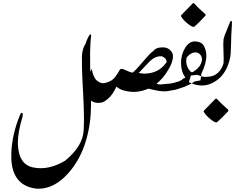

<svg xmlns="http://www.w3.org/2000/svg" viewBox="-20 -1024 1473 1170"><path d="M534.7 -395ZM535.6 -805.2Q524.4 -735.4 531.7 -537.1Q534.7 -459 534.7 -387.2Q534.7 -274.9 506.8 -176.8Q471.7 -51.8 393.6 34.2Q310.5 126 214.8 126Q184.6 126 151.9 113.8Q43.5 73.2 48.8 -88.9Q52.7 -206.1 104 -329.1Q110.8 -339.8 117.7 -335Q119.6 -331.1 117.7 -314Q88.9 -219.2 88.9 -155.8Q88.9 -117.2 98.6 -83Q118.2 -17.1 180.7 -3.9Q203.6 1 227.5 1Q299.8 1 377 -44.9Q483.9 -132.8 489.7 -228Q491.7 -262.2 491.7 -300.8Q491.7 -364.3 486.8 -450.2Q481 -553.2 480 -597.2Q479 -680.2 479 -679.2Q481 -727.1 501 -756.8Q514.6 -797.9 529.8 -815.9Q533.7 -815.9 535.6 -805.2ZM523.9 -395Z M929.7 -308.1ZM641.1 -425.3Q618.7 -403.8 599.1 -398.9Q596.7 -398.4 593.8 -398.4Q568.4 -395 554.2 -400.9Q531.7 -409.7 521.5 -421.4Q510.3 -441.9 509.8 -460.4Q505.4 -482.4 507.8 -511.7Q513.7 -548.8 517.6 -560.5L539.1 -604.5Q543.5 -577.6 550.3 -563.5Q554.2 -555.7 557.6 -547.9Q562 -541 566.9 -535.6Q567.4 -535.6 568.4 -535.2Q577.6 -524.9 599.6 -517.6Q599.1 -517.6 599.1 -517.1Q627 -515.6 658.2 -533.2Q680.7 -545.9 708 -595.7Q712.9 -604.5 722.7 -604.5Q728.5 -604.5 760.7 -589.8Q771.5 -585 788.1 -581.1Q807.6 -595.7 870.1 -669.9Q896.5 -701.2 914.1 -712.9Q930.7 -736.3 974.6 -735.4Q1000 -734.9 1016.6 -718.8Q1034.2 -702.1 1034.2 -681.6Q1034.2 -648.4 1008.8 -604.5Q940.4 -483.4 822.3 -465.8Q783.2 -460 737.3 -471.7Q710 -478.5 689.5 -496.1Q665.5 -445.3 641.1 -425.3ZM856.4 -575.2Q944.3 -575.2 990.2 -638.7Q1000 -646.5 990.2 -664.1Q986.3 -670.9 967.8 -680.7Q926.8 -685.5 888.7 -646.5Q867.2 -624 825.2 -579.1Z M1083 -930.2 1155.3 -1004.4H1162.1Q1183.6 -980 1230.5 -938Q1236.3 -934.1 1230.5 -927.2Q1191.4 -884.3 1163.1 -860.4Q1151.4 -857.4 1123 -880.4Q1094.7 -903.3 1083 -925.3Z M1177.2 -484.4ZM1166 -527.8 1144 -513.2 1125.5 -504.9 1100.1 -493.7 1050.8 -477.5Q996.6 -467.8 995.6 -467.8Q960.9 -465.3 913.1 -477.1L885.3 -483.4L898.4 -509.8L929.7 -518.1Q928.7 -516.6 931.6 -515.1Q945.8 -508.8 955.6 -509.3Q1025.9 -514.2 1040.5 -519.5Q1064 -527.3 1068.4 -527.3Q1078.6 -532.7 1089.4 -538.1L1093.3 -543.5Q1096.2 -544.4 1099.1 -545.9Q1104.5 -547.9 1109.4 -550.8Q1083 -588.9 1083 -639.6Q1083 -688.5 1106 -728.5Q1132.3 -774.9 1173.3 -771.5Q1210 -768.6 1223.6 -742.2Q1237.3 -715.8 1237.3 -684.6Q1237.3 -636.7 1207 -574.7L1201.7 -534.2ZM1166.5 -704.6Q1142.1 -702.6 1118.7 -675.3Q1114.7 -666.5 1114.7 -652.8Q1114.7 -624.5 1130.4 -601.1Q1140.1 -586.4 1148.9 -583.5Q1158.7 -585.9 1176.3 -600.1Q1197.3 -616.7 1206.5 -641.1Q1216.8 -667.5 1203.1 -687.5Q1189.9 -706.5 1166.5 -704.6Z M1299.3 -347.2ZM1221.2 -348.1 1293.5 -422.4H1300.3Q1322.8 -397.9 1369.6 -356Q1374.5 -352.1 1369.6 -345.2Q1329.6 -302.2 1301.3 -278.3Q1289.6 -275.4 1261.7 -298.3Q1233.9 -321.3 1221.2 -343.3Z M1389.6 -812.5Q1391.1 -844.7 1394 -891.6Q1386.2 -901.9 1382.3 -890.6Q1378.4 -878.9 1361.3 -838.9Q1347.2 -806.6 1342.3 -785.6Q1339.4 -761.7 1341.8 -711.9Q1344.2 -662.6 1342.3 -639.6Q1325.7 -580.6 1277.8 -562Q1271.5 -559.6 1255.9 -557.1Q1231 -553.7 1214.4 -557.1L1181.6 -567.9L1143.6 -564L1130.9 -523.9Q1189.5 -493.2 1246.6 -507.8Q1271 -514.2 1298.3 -532.7Q1363.8 -577.1 1383.8 -679.7Q1386.2 -692.9 1387.7 -747.1Q1389.6 -812 1389.6 -812.5ZM1181.2 -484.4Z"/></svg>

Font: Jameel Khushkhat-L
Style: Regular
Weight: 400
Version: Version 3.5